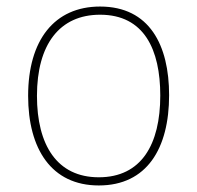

<svg xmlns="http://www.w3.org/2000/svg" viewBox="-20 -557 603 587"><path d="M282 10C429 10 497 -103 497 -266C497 -419 437 -537 286 -537C146 -537 66 -434 66 -264C66 -102 137 10 282 10ZM282 -15C154 -15 93 -114 93 -264C93 -421 162 -512 286 -512C421 -512 470 -405 470 -265C470 -115 412 -15 282 -15Z"/></svg>

Font: Noto Sans Mono SemiCondensed Thin
Style: Regular
Weight: 100
Width: 4
Designer: Monotype Design Team
Foundry: Monotype Imaging Inc.
Version: Version 2.014